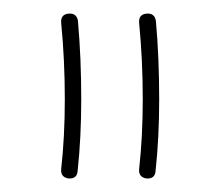

<svg xmlns="http://www.w3.org/2000/svg" viewBox="-20 -697 317 285"><path d="M197.3 -432.1Q185.5 -434.1 186.5 -445.8Q191.9 -494.1 191.9 -549.8Q191.9 -607.9 186.5 -663.1Q185.5 -675.8 197.8 -676.8Q209.5 -677.7 211.4 -666Q213.9 -638.7 215.1 -608.9Q216.3 -579.1 216.3 -549.8Q216.3 -492.7 210.9 -442.9Q210 -431.2 197.3 -432.1ZM81.5 -432.1Q69.8 -434.1 70.8 -445.8Q76.2 -494.1 76.2 -549.8Q76.2 -607.9 70.8 -663.1Q69.8 -675.8 82 -676.8Q93.8 -677.7 95.7 -666Q98.1 -638.7 99.4 -608.9Q100.6 -579.1 100.6 -549.8Q100.6 -492.7 95.2 -442.9Q94.2 -431.2 81.5 -432.1Z"/></svg>

Font: Mikhak-FD ExtraLight
Style: Regular
Weight: 200
Designer: Amin Abedi
Version: Version 3.2